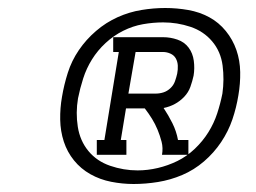

<svg xmlns="http://www.w3.org/2000/svg" viewBox="-20 -915 640 480"><path d="M222 -528V-565H241L277 -785H263V-822H388Q406 -822 423.5 -816Q441 -810 451.5 -796Q462 -782 464.5 -763Q467 -744 464 -726Q461 -712 456 -698Q451 -684 440.5 -673Q430 -662 417 -655Q404 -648 389 -645Q401 -627 411 -607Q421 -587 425 -565H451V-528H385Q388 -545 384 -560.5Q380 -576 374 -590.5Q368 -605 360 -618Q352 -631 342 -644H295L282 -565H296V-528ZM369 -681Q379 -681 388.5 -684Q398 -687 406 -694.5Q414 -702 417.5 -712Q421 -722 423 -731Q425 -741 424.5 -751Q424 -761 419.5 -769Q415 -777 406 -781Q397 -785 388 -785H319L301 -681ZM314 -455Q286 -455 258 -460.5Q230 -466 206 -479.5Q182 -493 165 -514Q148 -535 139.5 -561Q131 -587 130.5 -616Q130 -645 135 -673Q140 -703 149.5 -733Q159 -763 177 -789.5Q195 -816 220 -837.5Q245 -859 274 -872Q303 -885 333.5 -890Q364 -895 393 -895Q422 -895 450.5 -890Q479 -885 503 -872Q527 -859 544.5 -837.5Q562 -816 571 -790Q580 -764 580.5 -735Q581 -706 576 -677Q571 -646 561 -616.5Q551 -587 533 -560Q515 -533 490 -511.5Q465 -490 435.5 -477.5Q406 -465 375 -460Q344 -455 314 -455ZM324 -489Q349 -489 374.5 -495Q400 -501 423.5 -512.5Q447 -524 467 -543Q487 -562 501 -584.5Q515 -607 523 -631.5Q531 -656 536 -681Q541 -716 536.5 -751Q532 -786 510.5 -811.5Q489 -837 456 -848Q423 -859 388 -859Q363 -859 337.5 -854.5Q312 -850 288 -838Q264 -826 244 -807.5Q224 -789 210 -766.5Q196 -744 188 -719Q180 -694 175 -669Q169 -633 174.5 -598Q180 -563 201 -537.5Q222 -512 255.5 -500.5Q289 -489 324 -489Z"/></svg>

Font: Iosevka Curly Slab LtExObl
Style: Regular
Weight: 300
Width: 7
Italic angle: -9°
Monospace: yes
Designer: Belleve Invis
Foundry: Belleve Invis
Version: Version 11.1.0; ttfautohint (v1.8.3)